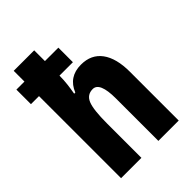

<svg xmlns="http://www.w3.org/2000/svg" viewBox="-226 -860 961 961"><g transform="rotate(-45 254.5 -380.0)"><path d="M197 -760V-684H292V-581H197V-579Q197 -551 193.5 -521.5Q190 -492 185 -465H193Q225 -544 312 -544Q384 -544 422 -492.5Q460 -441 460 -345V0H316V-301Q316 -416 267 -416Q227 -416 211.5 -378.5Q196 -341 196 -243V0H52V-581H-5V-684H52V-760Z"/></g></svg>

Font: Noto Sans Malayalam ExtraCondensed ExtraBold
Style: Regular
Weight: 800
Width: 2
Designer: Jelle Bosma - Monotype Design Team
Foundry: Monotype Imaging Inc.
Version: Version 2.104; ttfautohint (v1.8.4.7-5d5b)